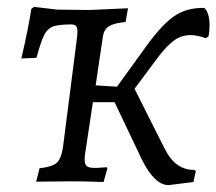

<svg xmlns="http://www.w3.org/2000/svg" viewBox="-20 -527 629 558"><path d="M589 -453Q589 -436 586 -421L578 -416Q553 -425 534 -425Q507 -425 486 -409.5Q465 -394 441 -363L371 -269L457 -98Q473 -65 494.5 -49Q516 -33 546 -33L549 -29L542 2L470 11Q429 11 392 -64L313 -230H250L229 -91Q226 -75 226 -64Q226 -49 232.5 -44Q239 -39 254 -39Q266 -39 276.5 -40Q287 -41 290 -41L292 -37L281 2Q276 2 250.5 1Q225 0 182 0L85 1L95 -38Q132 -42 145 -54Q158 -66 163 -99L204 -419Q205 -426 205 -436Q205 -447 201 -451.5Q197 -456 187 -456Q150 -456 134 -450Q118 -444 108.5 -425.5Q99 -407 86 -359L42 -357Q62 -442 71 -501L79 -507L147 -499L242 -498L352 -503L345 -463Q311 -460 296.5 -450.5Q282 -441 279 -421L258 -279L320 -275L406 -394Q451 -456 487 -480.5Q523 -505 574 -504Q589 -489 589 -453Z"/></svg>

Font: Alegreya SC
Style: Italic
Weight: 400
Italic angle: -7°
Designer: Juan Pablo del Peral
Foundry: Huerta Tipografica
Version: Version 2.007; ttfautohint (v1.6)